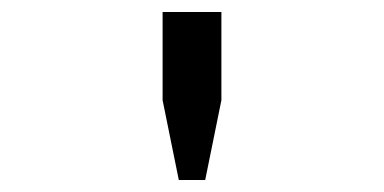

<svg xmlns="http://www.w3.org/2000/svg" viewBox="-20 -706 640 320"><path d="M278 -406 251 -539V-686H349V-539L322 -406Z"/></svg>

Font: Chivo Mono Medium
Style: Regular
Weight: 500
Monospace: yes
Designer: Hector Gatti
Foundry: Omnibus-Type
Version: Version 1.008